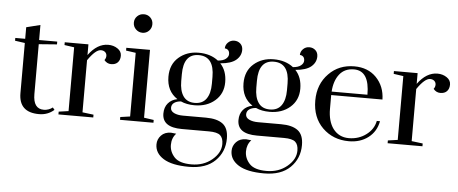

<svg xmlns="http://www.w3.org/2000/svg" viewBox="-62 -924 3274 1373"><g transform="rotate(5 1575.0 -237.5)"><path d="M318 -518V-498L188 -488V-130Q188 -24 264 -24Q299 -24 328 -46L341 -30Q296 10 233 10Q88 10 88 -128V-488L17 -498V-518H88V-601L188 -626V-518Z M372 0V-20L442 -30V-488L372 -498V-518H542V-441Q605 -527 684 -527Q722 -527 751 -507.5Q780 -488 780 -457Q780 -426 763 -408.5Q746 -391 716 -391Q686 -391 666 -416Q677 -430 677 -446.5Q677 -463 665.5 -473.5Q654 -484 635 -484Q597 -484 542 -404V-30L622 -20V0Z M852 -701Q852 -729 871.5 -748Q891 -767 919 -767Q947 -767 966 -748Q985 -729 985 -701Q985 -673 966 -653.5Q947 -634 919.5 -634Q892 -634 872 -653.5Q852 -673 852 -701ZM814 -497V-517H984V-30L1054 -20V0H814V-20L884 -30V-487Z M1455 27H1260Q1119 27 1119 -72Q1119 -117 1143.5 -146Q1168 -175 1210 -183Q1132 -234 1132 -338Q1132 -426 1190 -476.5Q1248 -527 1333 -527Q1418 -527 1474 -483Q1512 -486 1531 -501.5Q1550 -517 1550 -536Q1550 -555 1540 -564.5Q1530 -574 1516 -574Q1516 -599 1534.5 -617Q1553 -635 1579 -635Q1605 -635 1623 -618.5Q1641 -602 1641 -574Q1641 -531 1605.5 -501Q1570 -471 1493 -465Q1540 -415 1540 -333Q1540 -251 1482 -200.5Q1424 -150 1335 -150Q1278 -150 1237 -169Q1207 -167 1188.5 -154Q1170 -141 1170 -117.5Q1170 -94 1195.5 -81.5Q1221 -69 1260 -69H1425Q1505 -69 1546 -38Q1587 -7 1587 67Q1587 163 1521.5 227.5Q1456 292 1334 292Q1212 292 1150.5 253.5Q1089 215 1089 152Q1089 115 1115 87.5Q1141 60 1186 60Q1195 60 1223 64Q1192 97 1192 146.5Q1192 196 1227.5 234.5Q1263 273 1350 273Q1437 273 1497.5 222.5Q1558 172 1558 109Q1558 66 1536 46.5Q1514 27 1455 27ZM1446 -314V-363Q1446 -510 1335 -510Q1226 -510 1226 -363V-314Q1226 -245 1253 -206Q1280 -167 1335.5 -167Q1391 -167 1418.5 -206Q1446 -245 1446 -314Z M1994 27H1799Q1658 27 1658 -72Q1658 -117 1682.5 -146Q1707 -175 1749 -183Q1671 -234 1671 -338Q1671 -426 1729 -476.5Q1787 -527 1872 -527Q1957 -527 2013 -483Q2051 -486 2070 -501.5Q2089 -517 2089 -536Q2089 -555 2079 -564.5Q2069 -574 2055 -574Q2055 -599 2073.5 -617Q2092 -635 2118 -635Q2144 -635 2162 -618.5Q2180 -602 2180 -574Q2180 -531 2144.5 -501Q2109 -471 2032 -465Q2079 -415 2079 -333Q2079 -251 2021 -200.5Q1963 -150 1874 -150Q1817 -150 1776 -169Q1746 -167 1727.5 -154Q1709 -141 1709 -117.5Q1709 -94 1734.5 -81.5Q1760 -69 1799 -69H1964Q2044 -69 2085 -38Q2126 -7 2126 67Q2126 163 2060.5 227.5Q1995 292 1873 292Q1751 292 1689.5 253.5Q1628 215 1628 152Q1628 115 1654 87.5Q1680 60 1725 60Q1734 60 1762 64Q1731 97 1731 146.5Q1731 196 1766.5 234.5Q1802 273 1889 273Q1976 273 2036.5 222.5Q2097 172 2097 109Q2097 66 2075 46.5Q2053 27 1994 27ZM1985 -314V-363Q1985 -510 1874 -510Q1765 -510 1765 -363V-314Q1765 -245 1792 -206Q1819 -167 1874.5 -167Q1930 -167 1957.5 -206Q1985 -245 1985 -314Z M2455 -12Q2491 -12 2522.5 -22.5Q2554 -33 2579 -52Q2632 -91 2644 -152H2667Q2653 -77 2596 -33.5Q2539 10 2457 10Q2344 10 2268 -64Q2193 -138 2193 -259Q2193 -377 2268 -453Q2340 -527 2451 -527Q2548 -527 2608 -466Q2669 -403 2671 -308H2303V-209Q2303 -120 2342 -67Q2384 -12 2455 -12ZM2450 -505Q2383 -505 2346 -458Q2309 -411 2304 -333H2561Q2561 -505 2450 -505Z M2735 0V-20L2805 -30V-488L2735 -498V-518H2905V-441Q2968 -527 3047 -527Q3085 -527 3114 -507.5Q3143 -488 3143 -457Q3143 -426 3126 -408.5Q3109 -391 3079 -391Q3049 -391 3029 -416Q3040 -430 3040 -446.5Q3040 -463 3028.5 -473.5Q3017 -484 2998 -484Q2960 -484 2905 -404V-30L2985 -20V0Z"/></g></svg>

Font: Prata
Style: Regular
Weight: 400
Designer: Cyreal (www.cyreal.org)
Foundry: Cyreal (www.cyreal.org)
Version: Version 1.010